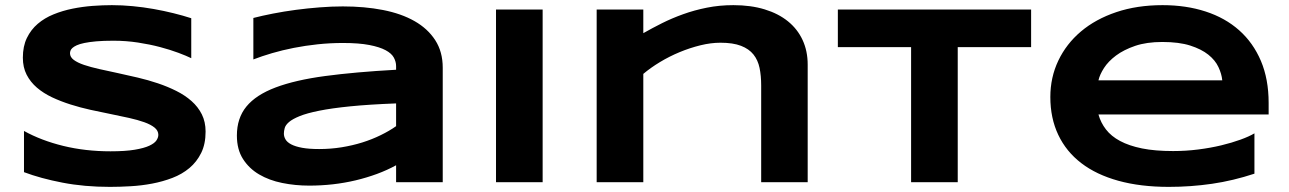

<svg xmlns="http://www.w3.org/2000/svg" viewBox="-20 -708 5009 746"><path d="M723.1 -481.9Q704.1 -491.2 672.9 -502.9Q641.6 -514.6 602.1 -525.1Q562.5 -535.6 516.1 -542.7Q469.7 -549.8 420.9 -549.8Q381.8 -549.8 354.2 -547.4Q326.7 -544.9 307.9 -541Q289.1 -537.1 278.1 -532Q267.1 -526.9 261.2 -521.5Q255.4 -516.1 253.7 -510.7Q252 -505.4 252 -501Q252 -486.3 266.6 -475.3Q281.2 -464.4 306.6 -455.8Q332 -447.3 365.7 -439.7Q399.4 -432.1 437.3 -424.1Q475.1 -416 515.4 -406.5Q555.7 -397 593.5 -384.3Q631.3 -371.6 665 -354.7Q698.7 -337.9 724.1 -315.4Q749.5 -293 764.2 -263.7Q778.8 -234.4 778.8 -196.8Q778.8 -148.4 761.7 -113.8Q744.6 -79.1 716.1 -55.2Q687.5 -31.2 649.9 -16.8Q612.3 -2.4 571 5.4Q529.8 13.2 487.5 15.6Q445.3 18.1 407.2 18.1Q307.6 18.1 222.9 1.7Q138.2 -14.6 73.2 -39.1V-199.2Q140.1 -162.1 225.8 -141.1Q311.5 -120.1 409.2 -120.1Q466.8 -120.1 503.2 -126.2Q539.6 -132.3 560.1 -141.8Q580.6 -151.4 587.9 -162.6Q595.2 -173.8 595.2 -184.1Q595.2 -200.2 580.6 -212.2Q565.9 -224.1 540.5 -233.2Q515.1 -242.2 481.4 -249.8Q447.8 -257.3 409.9 -264.9Q372.1 -272.5 332 -281.2Q292 -290 254.2 -302Q216.3 -314 182.6 -329.8Q148.9 -345.7 123.5 -367.4Q98.1 -389.2 83.5 -417.7Q68.8 -446.3 68.8 -483.9Q68.8 -528.3 84.5 -560.5Q100.1 -592.8 126.7 -615.5Q153.3 -638.2 188.2 -652.3Q223.1 -666.5 261.7 -674.3Q300.3 -682.1 339.8 -685.1Q379.4 -688 415 -688Q454.1 -688 495.4 -684.1Q536.6 -680.2 576.7 -673.1Q616.7 -666 654.1 -656.7Q691.4 -647.5 723.1 -637.2Z M1519 0V-65.9Q1484.4 -46.9 1444.6 -32.2Q1404.8 -17.6 1361.8 -7.3Q1318.8 2.9 1273.2 8.1Q1227.5 13.2 1181.2 13.2Q1127 13.2 1076.4 2.9Q1025.9 -7.3 986.8 -30.3Q947.8 -53.2 924.1 -90.3Q900.4 -127.4 900.4 -181.2Q900.4 -249 937.5 -294.2Q974.6 -339.4 1050.8 -368.2Q1127 -397 1243.4 -412.6Q1359.9 -428.2 1519 -437V-451.2Q1519 -467.8 1510.3 -484.1Q1501.5 -500.5 1478.3 -512.9Q1455.1 -525.4 1414.8 -533.2Q1374.5 -541 1312 -541Q1262.7 -541 1214.6 -535.9Q1166.5 -530.8 1121.8 -522Q1077.1 -513.2 1037.1 -501.5Q997.1 -489.7 964.4 -477.1V-638.2Q998.5 -647 1041 -655.3Q1083.5 -663.6 1129.4 -669.7Q1175.3 -675.8 1222.2 -679.4Q1269 -683.1 1312 -683.1Q1396.5 -683.1 1467.8 -669.2Q1539.1 -655.3 1590.6 -626Q1642.1 -596.7 1671.1 -551.8Q1700.2 -506.8 1700.2 -444.8V0ZM1519 -306.2Q1414.6 -302.2 1341.6 -294.9Q1268.6 -287.6 1220.2 -277.8Q1171.9 -268.1 1144.3 -256.8Q1116.7 -245.6 1103 -233.9Q1089.4 -222.2 1086.2 -210.4Q1083 -198.7 1083 -189Q1083 -177.2 1089.4 -166.3Q1095.7 -155.3 1111.6 -147Q1127.4 -138.7 1153.8 -133.8Q1180.2 -128.9 1220.2 -128.9Q1264.6 -128.9 1307.1 -135.7Q1349.6 -142.6 1387.7 -154.5Q1425.8 -166.5 1459.2 -182.9Q1492.7 -199.2 1519 -217.8Z M1907.2 0V-670.9H2088.4V0Z M2937.5 0V-376Q2937.5 -413.6 2931.2 -444.1Q2924.8 -474.6 2907.5 -496.3Q2890.1 -518.1 2859.1 -530Q2828.1 -542 2779.3 -542Q2742.2 -542 2701.4 -532Q2660.6 -522 2620.6 -505.4Q2580.6 -488.8 2544.2 -466.8Q2507.8 -444.8 2479.5 -420.9V0H2298.3V-670.9H2479.5V-579.1Q2513.7 -598.6 2552.2 -617.9Q2590.8 -637.2 2634.3 -652.8Q2677.7 -668.5 2726.6 -678.2Q2775.4 -688 2829.6 -688Q2897.5 -688 2950.9 -671.6Q3004.4 -655.3 3041.5 -625.2Q3078.6 -595.2 3098.4 -552.5Q3118.2 -509.8 3118.2 -457V0Z M3701.2 -524.9V0H3520V-524.9H3235.4V-670.9H3986.3V-524.9Z M4854 -33.2Q4771.5 -5.9 4689.2 6.1Q4606.9 18.1 4521 18.1Q4411.1 18.1 4325.4 -5.6Q4239.7 -29.3 4181.2 -74.2Q4122.6 -119.1 4091.8 -184.1Q4061 -249 4061 -331.1Q4061 -407.2 4092 -472.4Q4123 -537.6 4179.9 -585.7Q4236.8 -633.8 4317.4 -660.9Q4397.9 -688 4497.1 -688Q4588.4 -688 4664.3 -663.3Q4740.2 -638.7 4794.7 -590.3Q4849.1 -542 4879.2 -471.2Q4909.2 -400.4 4909.2 -308.1V-263.2H4248Q4256.8 -231.4 4277.1 -205.1Q4297.4 -178.7 4332 -160.2Q4366.7 -141.6 4417.2 -131.3Q4467.8 -121.1 4538.1 -121.1Q4587.9 -121.1 4635.7 -127.2Q4683.6 -133.3 4725.1 -143.3Q4766.6 -153.3 4800 -165.5Q4833.5 -177.7 4854 -189.9ZM4729 -396Q4726.6 -420.9 4714.1 -447.5Q4701.7 -474.1 4674.8 -495.6Q4647.9 -517.1 4604.5 -531Q4561 -544.9 4496.1 -544.9Q4435.1 -544.9 4390.6 -529.8Q4346.2 -514.6 4316.2 -492.2Q4286.1 -469.7 4269.5 -443.8Q4252.9 -418 4248 -396Z"/></svg>

Font: REH Gaming
Style: Gaming
Weight: 700
Designer: Astigmatic (AOETI)
Foundry: Astigmatic (AOETI)
Version: Version 1.001 2011